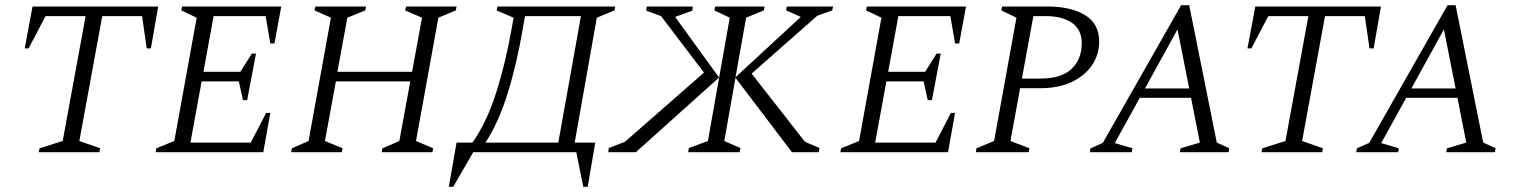

<svg xmlns="http://www.w3.org/2000/svg" viewBox="-20 -585 5849 738"><path d="M129 0 132 -15 221 -43 309 -523H155L90 -399H75L105 -560H588L560 -399H544L526 -523H373L285 -43L365 -15L362 0Z M578 0 581 -15 650 -43 736 -517 677 -545 680 -560H1061L1035 -418H1019L1001 -523H801L762 -309H904L948 -379H964L930 -200H914L898 -272H755L712 -37H944L1003 -151H1019L992 0Z M1099 0 1102 -15 1166 -43 1252 -517 1189 -545 1192 -560H1387L1384 -545L1315 -517L1277 -309H1564L1602 -517L1537 -545L1541 -560H1735L1732 -545L1665 -517L1579 -43L1645 -15L1642 0H1447L1450 -15L1515 -43L1557 -272H1271L1229 -43L1297 -15L1294 0Z M1799 0 1722 133H1705L1735 -37H1796Q1850 -113 1886.5 -227Q1923 -341 1947 -477L1954 -517L1889 -545L1892 -560H2345L2342 -545L2274 -517L2189 -37H2268L2239 133H2222L2195 0ZM1990 -478Q1967 -341 1931.5 -227Q1896 -113 1846 -37H2126L2213 -523H1998Z M2625 0 2628 -16 2701 -43 2785 -517 2726 -545 2729 -560H2919L2916 -545L2848 -517L2807 -288L3058 -520L3002 -545L3004 -560H3182L3179 -545L3122 -525L2869 -302L3074 -40L3130 -16L3127 0H3024L2807 -286L2764 -43L2826 -16L2823 0ZM2424 0H2318L2320 -16L2382 -40L2686 -306L2521 -523L2464 -544L2466 -560H2643L2641 -544L2575 -520L2744 -287Z M3210 0 3213 -15 3282 -43 3368 -517 3309 -545 3312 -560H3693L3667 -418H3651L3633 -523H3433L3394 -309H3536L3580 -379H3596L3562 -200H3546L3530 -272H3387L3344 -37H3576L3635 -151H3651L3624 0Z M3731 0 3733 -15 3801 -43 3887 -517 3829 -545 3832 -560H4006Q4096 -560 4150.5 -527Q4205 -494 4205 -425Q4205 -375 4177.5 -334.5Q4150 -294 4099.5 -270Q4049 -246 3980 -246H3901L3864 -43L3937 -15L3934 0ZM3952 -523 3908 -283H3979Q4060 -283 4099 -320.5Q4138 -358 4138 -419Q4138 -471 4100.5 -497Q4063 -523 4002 -523Z M4169 0 4172 -15 4219 -36 4520 -565H4551L4657 -37L4705 -15L4702 0H4515L4518 -15L4592 -37L4558 -209H4361L4265 -35L4333 -15L4330 0ZM4381 -245H4551L4506 -472Z M4829 0 4832 -15 4921 -43 5009 -523H4855L4790 -399H4775L4805 -560H5288L5260 -399H5244L5226 -523H5073L4985 -43L5065 -15L5062 0Z M5193 0 5196 -15 5243 -36 5544 -565H5575L5681 -37L5729 -15L5726 0H5539L5542 -15L5616 -37L5582 -209H5385L5289 -35L5357 -15L5354 0ZM5405 -245H5575L5530 -472Z"/></svg>

Font: Spectral SC Light
Style: Italic
Weight: 300
Italic angle: -10°
Designer: Jean-Baptiste Levee
Foundry: Production Type
Version: Version 2.001